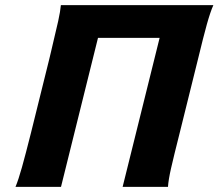

<svg xmlns="http://www.w3.org/2000/svg" viewBox="-20 -730 853 750"><path d="M362.8 -582 218.3 0H40.5Q51.8 -26.9 65.7 -76.4Q79.6 -126 100.6 -209.5L172.4 -499L178.7 -525.4Q198.7 -608.4 207.3 -647.5Q215.8 -686.5 217.8 -710H813.5Q801.8 -684.1 788.3 -636Q774.9 -587.9 753.4 -499L681.6 -209.5Q658.7 -119.1 648.2 -72.8Q637.7 -26.4 636.2 0H459L603.5 -582Z"/></svg>

Font: Lesson One Extra
Style: Italic
Weight: 800
Italic angle: -14°
Designer: But Ko, Victor Gaultney, Annie Olsen, Julie Remington, Don Collingsworth, Eric Hays, Becca Hirsbrunner
Version: Version 1.100